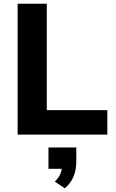

<svg xmlns="http://www.w3.org/2000/svg" viewBox="-20 -725 623 1034"><path d="M75 0V-705H232V-132H558V0ZM329 289 275 253Q297 232 305.5 210.5Q314 189 314 166L346 184H241V69H391V143Q391 187 377 223.5Q363 260 329 289Z"/></svg>

Font: Nunito Sans 11pt ExtraBold
Style: Regular
Weight: 800
Version: Version 3.101;gftools[0.9.27]